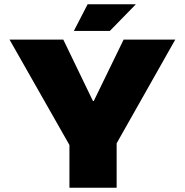

<svg xmlns="http://www.w3.org/2000/svg" viewBox="-20 -887 873 907"><path d="M308 0V-202L25 -700H279L419 -410H423L564 -700H808L531 -210V0ZM329 -741 394 -867H622L499 -741Z"/></svg>

Font: REM Black
Style: Regular
Weight: 900
Designer: Octavio Pardo
Foundry: Ashler Design
Version: Version 1.005;gftools[0.9.28]